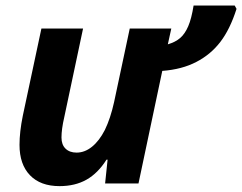

<svg xmlns="http://www.w3.org/2000/svg" viewBox="-20 -647 854 677"><path d="M48.8 -136.2Q48.8 -181.6 60.5 -239.3L126 -546.4H272.9L206.5 -233.4Q196.8 -191.4 196.8 -162.1Q196.8 -136.7 211.2 -122.8Q225.6 -108.9 250 -108.9Q278.8 -108.9 304.4 -129.6Q330.1 -150.4 349.6 -188.5Q369.6 -229.5 382.3 -287.1L437.5 -546.4H584L571.8 -490.7Q598.6 -498.5 615.5 -513.2Q632.3 -527.8 643.8 -554.7Q655.3 -581.5 662.6 -627.4H807.6L814 -615.7Q791 -543.5 756.8 -499Q722.7 -454.6 672.4 -428.7Q622.1 -402.3 552.2 -397L468.3 0H350.6L359.4 -84H355.5Q325.2 -36.1 284.9 -13.4Q244.6 9.3 189.9 9.3Q122.6 9.3 85.7 -29.1Q48.8 -67.4 48.8 -136.2Z"/></svg>

Font: Viking Open Sans
Style: Bold Italic
Weight: 700
Italic angle: -12°
Foundry: Ascender Corporation
Version: Version 2.000